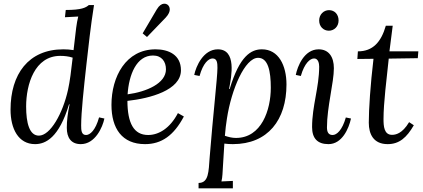

<svg xmlns="http://www.w3.org/2000/svg" viewBox="-20 -783 2331 1058"><path d="M469.2 -754.9C453.1 -741.2 430.2 -728 342.3 -728L337.9 -688L411.1 -691.9C406.2 -672.9 403.3 -654.8 399.9 -630.9C394 -584.5 389.2 -543.5 385.3 -506.8C367.2 -509.8 348.6 -511.2 329.1 -511.2C136.2 -511.2 38.1 -373.5 38.1 -178.7C38.1 -73.7 81.1 11.2 173.3 11.2C231.9 11.2 305.2 -24.9 360.4 -208H363.3C353 -158.2 348.1 -117.2 348.1 -79.1C348.1 -24.9 371.1 11.2 425.3 11.2C504.9 11.2 545.9 -83 555.2 -129.9L525.9 -136.2C506.3 -64.9 476.1 -39.1 454.1 -39.1C428.2 -39.1 427.2 -65.9 427.2 -91.8C427.2 -164.1 441.9 -298.8 456.1 -426.8L474.1 -583C479 -627.9 490.2 -705.1 498 -754.9ZM312 -475.1C335 -475.1 358.4 -472.7 380.4 -465.3C372.1 -391.1 365.2 -335.4 355 -289.1C326.2 -157.7 257.3 -35.6 194.3 -35.6C142.1 -35.6 124 -105.5 124 -196.3C124 -318.4 170.9 -475.1 312 -475.1Z M766.1 -599.1 790 -579.1 893.1 -686C927.7 -723.1 914.1 -747.1 905.8 -754.9C899.9 -761.2 871.1 -776.9 843.8 -731ZM960.4 -159.7C916.5 -75.7 854.5 -39.1 796.4 -39.1C717.8 -39.1 682.6 -103 682.1 -227.1C806.6 -240.7 977.1 -285.6 977.1 -396C977.1 -481.4 908.2 -511.2 837.4 -511.2C673.3 -511.2 594.2 -359.9 594.2 -205.1C594.2 -75.2 652.3 11.2 779.3 11.2C870.1 11.2 937.5 -36.1 993.2 -141.1ZM823.2 -477.1C871.1 -477.1 894.5 -443.4 894.5 -400.9C894.5 -323.7 788.1 -277.3 683.1 -263.2C690.4 -370.6 731.4 -477.1 823.2 -477.1Z M1242.2 -292.5C1256.3 -363.8 1284.2 -511.2 1180.2 -511.2C1100.6 -511.2 1059.6 -417 1050.3 -370.1L1079.6 -364.3C1099.1 -435.1 1129.4 -460.9 1151.4 -460.9C1177.2 -460.9 1178.2 -434.1 1178.2 -408.2C1178.2 -356.9 1153.3 -145 1135.3 85C1129.4 163.1 1130.4 225.1 1074.2 225.1V254.9H1263.2V213.9L1200.2 216.8C1206.5 193.8 1206.5 161.1 1208.5 133.8L1216.3 8.3C1231.4 10.3 1246.6 11.2 1263.2 11.2C1456.5 11.2 1558.6 -122.6 1558.6 -317.4C1558.6 -422.4 1515.1 -511.2 1423.3 -511.2C1364.3 -511.2 1300.3 -475.6 1245.6 -292.5ZM1402.3 -464.4C1457.5 -464.4 1472.2 -390.6 1472.2 -299.3C1472.2 -177.7 1421.4 -22.9 1280.3 -22.9C1258.3 -22.9 1240.2 -27.8 1219.2 -34.7C1222.2 -69.8 1225.6 -100.1 1230.5 -129.9C1255.4 -292 1329.6 -464.4 1402.3 -464.4Z M1793 -727.1C1764.2 -727.1 1738.8 -704.1 1738.8 -669.9C1738.8 -636.2 1762.7 -613.8 1792 -613.8C1820.8 -613.8 1845.7 -636.2 1845.7 -669.9C1845.7 -704.1 1823.7 -727.1 1793 -727.1ZM1637.7 -364.3C1657.7 -435.1 1689 -460.9 1710.9 -460.9C1733.9 -460.9 1738.8 -433.1 1738.8 -416C1738.8 -302.2 1699.7 -198.7 1699.7 -83C1699.7 -21 1729 11.2 1790 11.2C1864.7 11.2 1901.9 -73.7 1914.1 -129.9L1885.7 -135.7C1865.7 -64.9 1835 -39.1 1813 -39.1C1791 -39.1 1781.7 -53.7 1781.7 -81.1C1781.7 -192.9 1819.8 -327.1 1819.8 -407.2C1819.8 -469.2 1792 -511.2 1735.8 -511.2C1655.8 -511.2 1619.1 -417 1609.9 -370.1Z M2144 -641.1H2106C2080.1 -550.8 2034.2 -500 1952.1 -500L1949.2 -458L2038.1 -459C2021 -314.9 2012.2 -182.1 2012.2 -106.9C2012.2 -43.9 2038.1 11.2 2116.2 11.2C2180.2 11.2 2221.2 -24.9 2260.3 -92.8L2234.4 -109.9C2196.3 -45.9 2159.2 -40 2140.1 -40C2096.2 -40 2093.3 -87.9 2093.3 -127C2093.3 -215.8 2110.4 -348.1 2122.1 -460L2282.2 -462.4L2285.2 -500H2126Z"/></svg>

Font: Lora Italic
Style: Regular
Weight: 400
Italic angle: -3°
Designer: Olga Karpushina, Alexei Vanyashin
Foundry: Cyreal
Version: Version 1.011;PS 001.011;hotconv 1.0.70;makeotf.lib2.5.58329